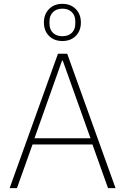

<svg xmlns="http://www.w3.org/2000/svg" viewBox="-20 -977 650 997"><path d="M541 0 460 -227H149L68 0H30L281 -698H329L580 0ZM306 -662H302L159 -259H450ZM304 -764Q261 -764 234.5 -790.5Q208 -817 208 -860Q208 -903 234.5 -930Q261 -957 304 -957Q347 -957 373.5 -930Q400 -903 400 -860Q400 -817 373.5 -790.5Q347 -764 304 -764ZM304 -789Q335 -789 353 -806.5Q371 -824 371 -854V-867Q371 -896 353 -914Q335 -932 304 -932Q273 -932 255 -914Q237 -896 237 -867V-854Q237 -824 255 -806.5Q273 -789 304 -789Z"/></svg>

Font: IBM Plex Sans Devanagari ExtraLight
Style: Regular
Weight: 200
Designer: Mike Abbink, Paul van der Laan, Pieter van Rosmalen, Erin McLaughlin
Foundry: Bold Monday
Version: Version 1.1